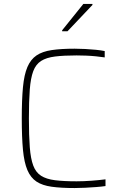

<svg xmlns="http://www.w3.org/2000/svg" viewBox="-20 -942 618 970"><path d="M357 8Q289 8 241.5 1.5Q194 -5 164.5 -24.5Q135 -44 118.5 -82.5Q102 -121 96 -185Q90 -249 90 -344Q90 -438 96 -501.5Q102 -565 118.5 -603.5Q135 -642 164.5 -662Q194 -682 241.5 -689Q289 -696 357 -696Q383 -696 410.5 -694.5Q438 -693 464 -690.5Q490 -688 509 -684V-652Q489 -655 464.5 -657.5Q440 -660 414.5 -661Q389 -662 367 -662Q302 -662 258 -656.5Q214 -651 187.5 -634Q161 -617 148 -582.5Q135 -548 130.5 -490Q126 -432 126 -344Q126 -256 130.5 -198Q135 -140 148 -105.5Q161 -71 187.5 -54Q214 -37 258 -31.5Q302 -26 367 -26Q402 -26 442.5 -29Q483 -32 513 -36V-2Q493 1 466 3Q439 5 410.5 6.5Q382 8 357 8ZM294 -784V-789L401 -922H447V-917L321 -784Z"/></svg>

Font: Saira Thin Thin
Style: Regular
Weight: 250
Version: Version 1.101